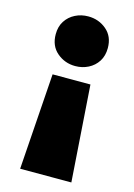

<svg xmlns="http://www.w3.org/2000/svg" viewBox="-111 -594 582 833"><g transform="rotate(15 180.0 -177.5)"><path d="M65 180 95 -252H265L295 180ZM180 -312Q133 -312 98 -341.8Q63 -371.5 63 -424Q63 -458.5 79 -483.2Q95 -508 121.8 -521.5Q148.5 -535 180 -535Q227.5 -535 262.2 -505.5Q297 -476 297 -424Q297 -389 281 -364Q265 -339 238.2 -325.5Q211.5 -312 180 -312Z"/></g></svg>

Font: Geologica Cursive Black
Style: Regular
Weight: 900
Designer: Sindre Bremnes, Frode Helland
Foundry: Monokrom Skriftforlag AS
Version: Version 1.010;gftools[0.9.28]